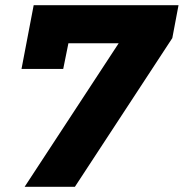

<svg xmlns="http://www.w3.org/2000/svg" viewBox="-20 -721 709 741"><path d="M269 0H75L438 -554H244L224 -455H63L110 -701H669L645 -574Z"/></svg>

Font: Argentum Novus
Style: Bold Italic
Weight: 700
Designer: Julieta Ulanovsky (font) & Cristiano Sobral (main changes)
Foundry: Julieta Ulanovsky (font) & Cristiano Sobral (main changes)
Version: Version 3.00;November 27, 2020;FontCreator 13.0.0.2655 64-bi